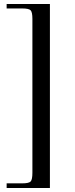

<svg xmlns="http://www.w3.org/2000/svg" viewBox="-20 -721 373 954"><path d="M90 -679H13V-701H228V213H13V190H90Q124 190 132.5 180.5Q141 171 141 137V-627Q141 -660 132.5 -669.5Q124 -679 90 -679Z"/></svg>

Font: Augsburger Schrift CAT
Style: Regular
Weight: 400
Designer: Peter Wiegel nach Roos&Junge Offenbach
Foundry: CAT-Fonts, Peter Wiegel
Version: Version 1.000